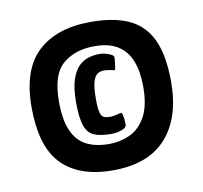

<svg xmlns="http://www.w3.org/2000/svg" viewBox="-58 -821 595 563"><g transform="rotate(-10 240.0 -539.0)"><path d="M236 -319Q184 -319 145.5 -333Q107 -347 81.5 -374.5Q56 -402 44 -444Q32 -486 32 -542Q32 -654 88 -706.5Q144 -759 246 -759Q316 -759 360.5 -738Q405 -717 426.5 -670Q448 -623 448 -545Q448 -438 394.5 -378.5Q341 -319 236 -319ZM249 -425Q218 -425 199 -432.5Q180 -440 171.5 -463.5Q163 -487 163 -534Q163 -576 171.5 -601.5Q180 -627 193.5 -640Q207 -653 223 -657.5Q239 -662 254 -662Q268 -662 282.5 -656.5Q297 -651 297 -645Q297 -640 295.5 -627.5Q294 -615 292 -607Q285 -609 276 -610.5Q267 -612 259 -612Q250 -612 241.5 -607.5Q233 -603 227.5 -586.5Q222 -570 222 -532Q222 -505 225.5 -493Q229 -481 236 -478Q243 -475 255 -475Q263 -475 272.5 -477.5Q282 -480 289 -481Q293 -473 294 -461Q295 -449 295 -445Q295 -436 280.5 -430.5Q266 -425 249 -425ZM238 -397Q270 -397 299 -410Q328 -423 346.5 -455.5Q365 -488 365 -545Q365 -591 352.5 -622.5Q340 -654 313.5 -670.5Q287 -687 244 -687Q187 -687 150.5 -656.5Q114 -626 114 -545Q114 -490 128.5 -457.5Q143 -425 170.5 -411Q198 -397 238 -397Z"/></g></svg>

Font: Yanone Kaffeesatz ExtraLight
Style: Bold
Weight: 700
Version: Version 2.003